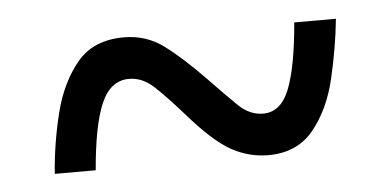

<svg xmlns="http://www.w3.org/2000/svg" viewBox="-28 -486 522 257"><g transform="rotate(-5 232.5 -357.0)"><path d="M37 -270Q40 -311 50 -351Q60 -391 82 -417.5Q104 -444 145 -444Q175 -444 198.5 -426.5Q222 -409 252 -378Q274 -355 289 -340.5Q304 -326 322 -326Q346 -326 357.5 -355.5Q369 -385 374 -444H430Q426 -405 416.5 -364.5Q407 -324 385 -297Q363 -270 324 -270Q298 -270 274.5 -283Q251 -296 218 -334Q196 -359 180.5 -373.5Q165 -388 147 -388Q122 -388 109.5 -359Q97 -330 92 -270Z"/></g></svg>

Font: Noto Serif Condensed
Style: Regular
Weight: 400
Width: 3
Designer: Monotype Design Team
Foundry: Monotype Imaging Inc.
Version: Version 2.013; ttfautohint (v1.8.4.7-5d5b)